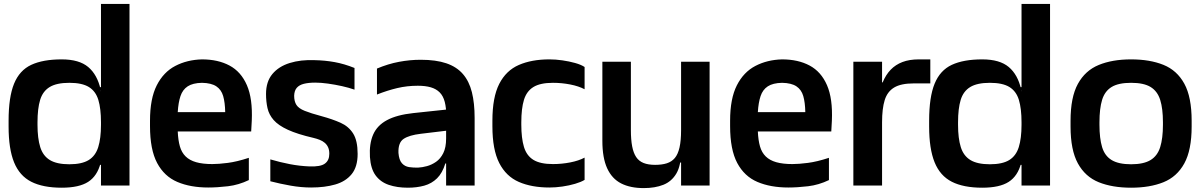

<svg xmlns="http://www.w3.org/2000/svg" viewBox="-20 -950 6157 983"><path d="M296 11Q200 11 140 -19.5Q80 -50 52 -119Q24 -188 24 -302V-332Q24 -453 52 -521.5Q80 -590 140 -618Q200 -646 296 -646Q385 -646 431.5 -607Q478 -568 495 -492.5Q512 -417 512 -308V-290Q512 -181 495 -115Q478 -49 431.5 -19Q385 11 296 11ZM487 -106V-122H502V-106ZM335 -109Q399 -109 434 -130.5Q469 -152 483 -197Q497 -242 497 -311V-324Q497 -394 483.5 -438.5Q470 -483 435 -504.5Q400 -526 335 -526Q270 -526 234.5 -504.5Q199 -483 185.5 -438.5Q172 -394 172 -324V-311Q172 -242 186 -197Q200 -152 235.5 -130.5Q271 -109 335 -109ZM487 -487V-504H502V-487ZM497 0V-930H643V0Z M1046 10Q955 10 888 -18.5Q821 -47 784.5 -115.5Q748 -184 748 -304V-332Q748 -445 782.5 -513Q817 -581 877.5 -612.5Q938 -644 1014 -646Q1096 -646 1155 -614.5Q1214 -583 1244 -514Q1274 -445 1269 -332L1266 -277H890Q892 -232 901 -200.5Q910 -169 930.5 -149Q951 -129 984.5 -119.5Q1018 -110 1067 -110Q1099 -110 1146 -116Q1193 -122 1254 -142V-28Q1202 -3 1147.5 3.5Q1093 10 1046 10ZM890 -376H1133Q1132 -426 1122.5 -458.5Q1113 -491 1087.5 -508Q1062 -525 1014 -526Q967 -525 941 -508Q915 -491 904 -458Q893 -425 890 -376Z M1573 10Q1522 10 1468 0.5Q1414 -9 1364 -22V-134Q1415 -119 1464.5 -109.5Q1514 -100 1564 -98Q1593 -97 1612.5 -100.5Q1632 -104 1643.5 -112.5Q1655 -121 1660.5 -133.5Q1666 -146 1666 -163Q1666 -182 1660 -195.5Q1654 -209 1643 -218.5Q1632 -228 1617 -234Q1602 -240 1585 -244Q1503 -263 1454 -285.5Q1405 -308 1381 -335.5Q1357 -363 1349.5 -396.5Q1342 -430 1342 -469Q1342 -532 1374.5 -571Q1407 -610 1463.5 -627.5Q1520 -645 1591 -642Q1644 -641 1693.5 -632Q1743 -623 1795 -602V-491Q1767 -501 1731 -509Q1695 -517 1659 -522Q1623 -527 1594 -527Q1560 -527 1536 -521Q1512 -515 1499.5 -500.5Q1487 -486 1486 -460Q1486 -431 1497.5 -413Q1509 -395 1540 -382.5Q1571 -370 1627 -355Q1682 -340 1723.5 -321.5Q1765 -303 1788 -266.5Q1811 -230 1811 -162Q1811 -96 1780.5 -58.5Q1750 -21 1696.5 -5.5Q1643 10 1573 10Z M2264 0V-307Q2264 -313 2264 -318.5Q2264 -324 2264.5 -329.5Q2265 -335 2265 -341Q2265 -347 2265 -353Q2265 -398 2257 -428.5Q2249 -459 2231 -477Q2213 -495 2185.5 -503Q2158 -511 2119 -511Q2064 -511 2013.5 -499Q1963 -487 1910 -466V-599Q1967 -623 2023 -633.5Q2079 -644 2134 -644Q2212 -644 2265 -626Q2318 -608 2350 -571Q2382 -534 2396 -478Q2410 -422 2410 -346V0ZM2068 11Q2013 11 1970.5 -3.5Q1928 -18 1903 -52Q1878 -86 1874 -146Q1870 -214 1890.5 -261Q1911 -308 1961.5 -335Q2012 -362 2096 -371L2284 -391V-283L2134 -265Q2075 -258 2046.5 -239Q2018 -220 2020 -167Q2023 -131 2037.5 -114.5Q2052 -98 2074.5 -94.5Q2097 -91 2122 -92Q2142 -93 2166 -99.5Q2190 -106 2212.5 -121.5Q2235 -137 2249.5 -166Q2264 -195 2264 -241L2282 -113H2260Q2245 -64 2217.5 -37Q2190 -10 2152 0.5Q2114 11 2068 11Z M2973 -493Q2943 -509 2899.5 -517.5Q2856 -526 2811 -526Q2746 -526 2711 -504.5Q2676 -483 2662.5 -438.5Q2649 -394 2649 -324V-312Q2649 -243 2662.5 -198Q2676 -153 2711 -131.5Q2746 -110 2811 -110Q2856 -110 2899.5 -118.5Q2943 -127 2973 -143V-29Q2955 -18 2924.5 -9Q2894 0 2859.5 5Q2825 10 2793 10Q2702 10 2636.5 -18.5Q2571 -47 2536 -115.5Q2501 -184 2501 -304V-332Q2501 -452 2536 -520.5Q2571 -589 2636.5 -617.5Q2702 -646 2793 -646Q2825 -646 2859.5 -641Q2894 -636 2924.5 -627.5Q2955 -619 2973 -607Z M3276 13Q3207 13 3160 -11Q3113 -35 3088.5 -88.5Q3064 -142 3064 -229V-634H3210V-284Q3210 -235 3216.5 -201Q3223 -167 3237 -146Q3251 -125 3275 -115.5Q3299 -106 3334 -106Q3369 -106 3394 -114Q3419 -122 3435 -141Q3451 -160 3459 -195Q3467 -230 3467 -284V-176Q3467 -103 3443 -62Q3419 -21 3376.5 -4Q3334 13 3276 13ZM3454 -118 3465 -182 3499 -157V-118ZM3467 0V-176V-634H3613V0Z M4016 10Q3925 10 3858 -18.5Q3791 -47 3754.5 -115.5Q3718 -184 3718 -304V-332Q3718 -445 3752.5 -513Q3787 -581 3847.5 -612.5Q3908 -644 3984 -646Q4066 -646 4125 -614.5Q4184 -583 4214 -514Q4244 -445 4239 -332L4236 -277H3860Q3862 -232 3871 -200.5Q3880 -169 3900.5 -149Q3921 -129 3954.5 -119.5Q3988 -110 4037 -110Q4069 -110 4116 -116Q4163 -122 4224 -142V-28Q4172 -3 4117.5 3.5Q4063 10 4016 10ZM3860 -376H4103Q4102 -426 4092.5 -458.5Q4083 -491 4057.5 -508Q4032 -525 3984 -526Q3937 -525 3911 -508Q3885 -491 3874 -458Q3863 -425 3860 -376Z M4349 0V-634H4496V-528H4499Q4515 -567 4540 -593Q4565 -619 4600.5 -632.5Q4636 -646 4684 -646H4743V-523H4658Q4593 -523 4558 -502Q4523 -481 4509.5 -437.5Q4496 -394 4496 -324V0Z M5009 11Q4913 11 4853 -19.5Q4793 -50 4765 -119Q4737 -188 4737 -302V-332Q4737 -453 4765 -521.5Q4793 -590 4853 -618Q4913 -646 5009 -646Q5098 -646 5144.5 -607Q5191 -568 5208 -492.5Q5225 -417 5225 -308V-290Q5225 -181 5208 -115Q5191 -49 5144.5 -19Q5098 11 5009 11ZM5200 -106V-122H5215V-106ZM5048 -109Q5112 -109 5147 -130.5Q5182 -152 5196 -197Q5210 -242 5210 -311V-324Q5210 -394 5196.5 -438.5Q5183 -483 5148 -504.5Q5113 -526 5048 -526Q4983 -526 4947.5 -504.5Q4912 -483 4898.5 -438.5Q4885 -394 4885 -324V-311Q4885 -242 4899 -197Q4913 -152 4948.5 -130.5Q4984 -109 5048 -109ZM5200 -487V-504H5215V-487ZM5210 0V-930H5356V0Z M5771 11Q5675 11 5605.5 -17Q5536 -45 5498.5 -113.5Q5461 -182 5461 -302V-332Q5461 -452 5498.5 -520.5Q5536 -589 5605.5 -617.5Q5675 -646 5771 -646Q5867 -646 5936.5 -618Q6006 -590 6043.5 -521.5Q6081 -453 6081 -332V-302Q6081 -182 6043.5 -113.5Q6006 -45 5936.5 -17Q5867 11 5771 11ZM5771 -109Q5835 -109 5870.5 -130.5Q5906 -152 5920 -197Q5934 -242 5934 -311V-324Q5934 -394 5920 -438.5Q5906 -483 5871 -504.5Q5836 -526 5771 -526Q5706 -526 5671 -504.5Q5636 -483 5622.5 -438.5Q5609 -394 5609 -324V-311Q5609 -242 5622.5 -197Q5636 -152 5671.5 -130.5Q5707 -109 5771 -109Z"/></svg>

Font: Matangi Black
Style: Regular
Weight: 900
Designer: Prashant Pant
Foundry: The Graphic Ant
Version: Version 3.002